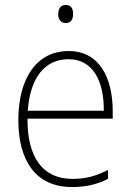

<svg xmlns="http://www.w3.org/2000/svg" viewBox="-20 -745 529 775"><path d="M245 -725C224 -725 215 -708 215 -688C215 -668 224 -652 245 -652C267 -652 275 -667 275 -689C275 -709 268 -725 245 -725ZM257 -539C122 -539 54 -420 54 -261C54 -99 122 10 271 10C328 10 372 -1 416 -23V-59C364 -33 326 -23 272 -23C153 -23 90 -109 91 -266H435V-296C435 -430 382 -539 257 -539ZM257 -506C355 -506 400 -418 399 -298H92C102 -435 163 -506 257 -506Z"/></svg>

Font: Noto Sans Bengali SemiCondensed ExtraLight
Style: Regular
Weight: 200
Width: 4
Designer: Joana Ranito - Universal Thirst; Jelle Bosma - Monotype Design Team
Foundry: Universal Thirst ehf.
Version: Version 3.000